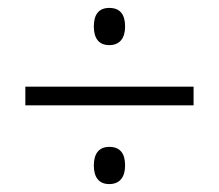

<svg xmlns="http://www.w3.org/2000/svg" viewBox="-20 -595 554 485"><path d="M256 -481C282 -481 296 -498 296 -528C296 -559 283 -575 256 -575C230 -575 217 -559 217 -528C217 -498 230 -481 256 -481ZM44 -329H469V-376H44ZM256 -130C282 -130 296 -147 296 -177C296 -208 283 -224 256 -224C231 -224 217 -208 217 -177C217 -147 230 -130 256 -130Z"/></svg>

Font: Noto Sans Ethiopic SemiCondensed Light
Style: Regular
Weight: 300
Width: 4
Designer: Monotype Design Team
Foundry: Monotype Imaging Inc.
Version: Version 2.102